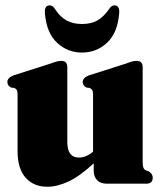

<svg xmlns="http://www.w3.org/2000/svg" viewBox="-20 -685 598 716"><path d="M45.5 -122V-332.5Q45.5 -344 42.8 -349Q40 -354 33.5 -357L21.5 -358.5Q7.5 -365.5 7.5 -379Q7.5 -394.5 29 -403.5L168.5 -448Q184.5 -454 192.8 -456Q201 -458 209 -458Q231 -458 231 -434V-155.5Q231 -97.5 274 -97.5Q302 -97.5 327 -119.5V-332.5Q327 -344 324 -349Q321 -354 314.5 -357L302.5 -358.5Q288.5 -365.5 288.5 -379Q288.5 -394.5 310.5 -403.5L450 -448Q465.5 -454 474 -456Q482.5 -458 490 -458Q512 -458 512 -434V-82.5Q512 -66.5 514.8 -59.8Q517.5 -53 523.5 -50L535.5 -45.5Q549.5 -36 549.5 -22.5Q549.5 0 526 0H378Q354.5 0 342 -13.2Q329.5 -26.5 329.5 -47V-76Q278 -28 235.5 -8.2Q193 11.5 157 11.5Q106 11.5 75.8 -22Q45.5 -55.5 45.5 -122ZM285.5 -595.5Q321 -595.5 344 -609.2Q367 -623 386 -650Q395 -665 406.5 -665Q427 -665 424.5 -635.5Q418.5 -562 379.2 -525.5Q340 -489 285.5 -489Q232 -489 192.8 -525.5Q153.5 -562 147.5 -635.5Q145 -665 165.5 -665Q176.5 -665 186 -650Q205 -621 229.2 -608.2Q253.5 -595.5 285.5 -595.5Z"/></svg>

Font: Fraunces 144pt Soft Black
Style: Regular
Weight: 900
Version: Version 1.000;[b76b70a41]